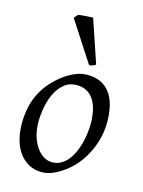

<svg xmlns="http://www.w3.org/2000/svg" viewBox="-112 -779 646 865"><g transform="rotate(15 211.0 -346.0)"><path d="M326.2 -246.1Q326.2 -320.8 298.8 -360.4Q271.5 -399.9 221.2 -399.9Q186 -399.9 162.1 -379.6Q138.2 -359.4 123.5 -328.6Q108.9 -297.9 102.5 -262Q96.2 -226.1 96.2 -194.8Q96.2 -162.1 104.2 -133.1Q112.3 -104 126.7 -82.3Q141.1 -60.5 160.4 -47.9Q179.7 -35.2 202.1 -35.2Q224.6 -35.2 242.4 -45.2Q260.3 -55.2 274.2 -72Q288.1 -88.9 297.9 -110.6Q307.6 -132.3 314 -155.8Q320.3 -179.2 323.2 -202.6Q326.2 -226.1 326.2 -246.1ZM396 -272.9Q396 -240.2 388.7 -206.8Q381.3 -173.3 367.2 -141.8Q353 -110.4 332.3 -81.8Q311.5 -53.2 284.2 -30.8Q271.5 -20.5 257.3 -11.2Q243.2 -2 228.5 5.1Q213.9 12.2 198.7 16.1Q183.6 20 168.9 20Q134.8 20 108.2 5.6Q81.5 -8.8 63.2 -33.9Q44.9 -59.1 35.4 -93.5Q25.9 -127.9 25.9 -168Q25.9 -203.1 31.7 -235.6Q37.6 -268.1 50.8 -298.3Q64 -328.6 85.9 -356.4Q107.9 -384.3 140.1 -410.2Q165 -429.7 194.8 -443.4Q224.6 -457 254.9 -457Q293 -457 319.8 -443.4Q346.7 -429.7 363.5 -405.3Q380.4 -380.9 388.2 -347.2Q396 -313.5 396 -272.9ZM280.8 -511.2Q271 -505.4 265.1 -503.4Q259.3 -501.5 250.5 -501L128.4 -689.5L144 -707Q149.9 -708 158.9 -709Q168 -710 178 -710.7Q188 -711.4 197.3 -711.9Q206.5 -712.4 212.9 -712.4L280.8 -511.2Z"/></g></svg>

Font: Gentium
Style: Italic
Weight: 400
Italic angle: -7°
Designer: J. Victor Gaultney
Version: Version 1.02; 2005; OFL release